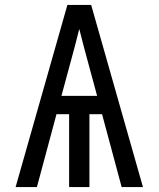

<svg xmlns="http://www.w3.org/2000/svg" viewBox="-20 -755 640 775"><path d="M43 0 252 -735H348L557 0H471L392 -294H341V0H259V-294H208L129 0ZM228 -368H372L339 -490Q329 -527 319 -564Q309 -601 300 -638Q291 -601 281 -564Q271 -527 261 -490Z"/></svg>

Font: Iosevka Mono
Style: Regular
Weight: 400
Designer: Belleve Invis
Foundry: Belleve Invis
Version: Version 11.1.1